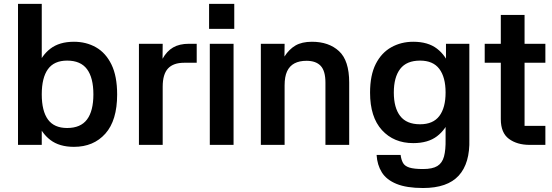

<svg xmlns="http://www.w3.org/2000/svg" viewBox="-20 -738 2810 978"><path d="M192.7 -718.3V0H71.7V-718.3ZM356.7 10Q282.3 10 236.3 -25.2Q190.3 -60.3 169.5 -120.5Q148.7 -180.7 148.7 -256.7Q148.7 -333.3 169.5 -393.8Q190.3 -454.3 236.3 -489.8Q282.3 -525.3 356.7 -525.3Q419.3 -525.3 469 -497Q518.7 -468.7 547.7 -409.5Q576.7 -350.3 576.7 -256.7Q576.7 -124.7 516.7 -57.3Q456.7 10 356.7 10ZM322 -86Q390.7 -86 423.2 -129.3Q455.7 -172.7 455.7 -257.3Q455.7 -342 423.2 -385.7Q390.7 -429.3 322 -429.3Q255.7 -429.3 224.2 -385.7Q192.7 -342 192.7 -257.3Q192.7 -172.7 224.2 -129.3Q255.7 -86 322 -86Z M808.7 0H687.7V-515H808.7L808 -438.7Q829.7 -477.7 861.8 -496.3Q894 -515 942 -515H982V-418.3H917.7Q863 -418.3 835.8 -389.2Q808.7 -360 808.7 -296.3Z M1169.7 -515V0H1048.7V-515ZM1045 -718.3H1173.3V-591H1045Z M1429.7 0H1308.7V-515H1429.7L1429 -450Q1452.3 -487 1485 -506.2Q1517.7 -525.3 1569 -525.3Q1655 -525.3 1706.8 -477.5Q1758.7 -429.7 1758.7 -317.7V0H1637.7V-317.3Q1637.7 -376.7 1613.5 -402.5Q1589.3 -428.3 1541.3 -428.3Q1505 -428.3 1480 -415.2Q1455 -402 1442.3 -374.7Q1429.7 -347.3 1429.7 -303Z M2085 -9Q1986 -9 1925.5 -75.3Q1865 -141.7 1865 -266Q1865 -355 1894 -412.2Q1923 -469.3 1973.2 -497.3Q2023.3 -525.3 2085 -525.3Q2160 -525.3 2205.7 -490.3Q2251.3 -455.3 2272 -396.7Q2292.7 -338 2292.7 -266Q2292.7 -195 2272 -136.7Q2251.3 -78.3 2205.7 -43.7Q2160 -9 2085 -9ZM2119.7 -105Q2186 -105 2217.8 -147Q2249.7 -189 2249.7 -266.7Q2249.7 -344.7 2217.8 -387Q2186 -429.3 2119.7 -429.3Q2051 -429.3 2018.5 -387Q1986 -344.7 1986 -266.7Q1986 -189 2018.5 -147Q2051 -105 2119.7 -105ZM2251.7 -515H2370.7V-18.7H2249.7V-410.7L2251.7 -418ZM2370.7 -29Q2374.3 93.3 2316.7 156.5Q2259 219.7 2135 219.7Q2051.3 219.7 2000 198.8Q1948.7 178 1925 140Q1901.3 102 1898.3 51.3H2020.7Q2023.7 75.3 2032.7 91.7Q2041.7 108 2065.3 115.5Q2089 123 2135 123Q2183 123 2207.8 107.7Q2232.7 92.3 2241.7 59Q2250.7 25.7 2249.7 -29Z M2758 -418.3H2652V-96.7H2758V0H2678.3Q2613.7 0 2572.3 -30.7Q2531 -61.3 2531 -131V-418.3H2449V-515H2531V-662H2652V-515H2758Z"/></svg>

Font: 42dot Sans Light
Style: Regular
Weight: 300
Designer: 42dot
Version: Version 1.000